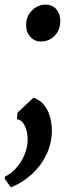

<svg xmlns="http://www.w3.org/2000/svg" viewBox="-39 -553 302 827"><path d="M36 -67.5 105.6 -132.4Q134.7 -121.6 152 -99.3Q169.3 -76.9 176.8 -48.4Q184.4 -19.8 184.4 9.7Q184.4 62.4 162.3 110.2Q140.2 158 100.6 195.1Q61.1 232.3 8.1 254.1L-18.7 217.4L-17.5 207.7Q9 195.4 31.3 170.1Q53.6 144.8 66.8 112.7Q80 80.7 80 48Q80 25.4 74.4 6.1Q68.8 -13.3 58.6 -25.7Q48.4 -38.1 34.2 -39.2ZM73.5 -445Q73.8 -483.3 99 -508.2Q124.2 -533.1 156.8 -533.1Q186.7 -533.1 203.7 -513Q220.7 -493 220.7 -463.7Q220.7 -424.5 196.9 -399.4Q173.2 -374.3 135.9 -374.3Q110.1 -374.3 91.6 -394.2Q73.1 -414.2 73.5 -445Z"/></svg>

Font: Merriweather 7pt Light
Style: Italic
Weight: 300
Italic angle: -7.8°
Designer: Eben Sorkin
Foundry: Eben Sorkin
Version: Version 2.200;gftools[0.9.31]